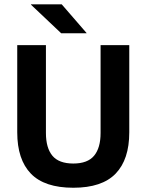

<svg xmlns="http://www.w3.org/2000/svg" viewBox="-20 -846 672 880"><path d="M316 14.5Q184 14.5 121.5 -50.2Q59 -115 59 -239.5V-639H190.5V-236.5Q190.5 -168 220.2 -132.2Q250 -96.5 316 -96.5Q381.5 -96.5 411.2 -132.2Q441 -168 441 -236.5V-639H572.5V-239.5Q572.5 -115 510 -50.2Q447.5 14.5 316 14.5ZM122 -826H263L376.5 -695V-693.5H260.5L122 -824.5Z"/></svg>

Font: Anek Devanagari SemiBold
Style: Regular
Weight: 600
Designer: Kailash Malviya (Devanagari) & Yesha Goshar (Latin)
Foundry: Ek Type
Version: Version 1.003